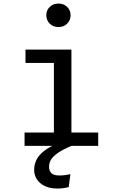

<svg xmlns="http://www.w3.org/2000/svg" viewBox="-20 -819 655 1078"><path d="M381 -540.5V-74.9H531.3V0H117.9V-74.9H282.6V-465.6H123.1V-540.5ZM307.7 -799Q338.5 -799 357.4 -780Q376.4 -761 376.4 -733.8Q376.4 -705.6 357.4 -686.4Q338.5 -667.2 307.7 -667.2Q277.9 -667.2 259 -686.4Q240 -705.6 240 -733.8Q240 -761 259 -780Q277.9 -799 307.7 -799ZM366.7 -34.9 381 0Q329.2 22.1 302.1 41.8Q274.9 61.5 265.1 79.7Q255.4 97.9 255.4 116.9Q255.4 140 268.5 153.1Q281.5 166.2 312.8 166.2Q329.2 166.2 343.1 164.4Q356.9 162.6 375.4 159L365.6 231.8Q350.8 235.4 335.9 237.4Q321 239.5 301.5 239.5Q242.1 239.5 206.9 209.7Q171.8 180 171.8 134.4Q171.8 75.9 219.7 34.9Q267.7 -6.2 366.7 -34.9Z"/></svg>

Font: Fira Code Retina
Style: Regular
Weight: 450
Monospace: yes
Designer: Carrois Corporate, Edenspiekermann AG, Nikita Prokopov
Foundry: Carrois Corporate, Edenspiekermann AG, Nikita Prokopov
Version: Version 6.002